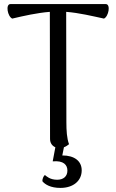

<svg xmlns="http://www.w3.org/2000/svg" viewBox="-20 -713 568 940"><path d="M498 -693H31C6 -693 17 -632 40 -622C95 -635 161 -650 224 -655L225 -33C225 -13 235 1 251 8L238 77C292 72 310 95 310 122C310 151 290 167 260 167C224 167 208 150 200 144C193 148 186 165 188 175C201 190 227 207 276 207C339 207 380 172 380 121C380 76 345 48 285 48L293 8C304 4 313 -3 318 -7C307 -36 305 -75 305 -114L304 -655C368 -650 433 -634 489 -622C512 -632 523 -693 498 -693Z"/></svg>

Font: Arima Koshi
Style: Regular
Weight: 400
Designer: Joana Correia and Natanael Gama
Foundry: NDISCOVER
Version: Version 1.019;PS 001.019;hotconv 1.0.88;makeotf.lib2.5.64775